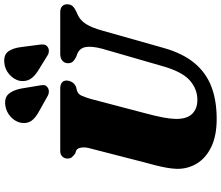

<svg xmlns="http://www.w3.org/2000/svg" viewBox="-86 -908 1008 875"><g transform="rotate(-90 417.5 -471.0)"><path d="M553 -233.5 632.5 -509Q645 -556.5 640 -584.2Q635 -612 608.5 -622.5L597.5 -626.5Q579 -635.5 572.5 -644Q566 -652.5 566.5 -665.5Q566.5 -680 577.5 -690Q588.5 -700 610 -700H798Q817 -700 826 -691.2Q835 -682.5 835 -668.5Q835 -651.5 825.2 -642.2Q815.5 -633 799 -625.5L789.5 -621.5Q762 -609.5 744.8 -582.2Q727.5 -555 713.5 -503L635.5 -227Q611 -141 567 -88.2Q523 -35.5 459.8 -11.2Q396.5 13 313 13Q236 13 185.2 -11.5Q134.5 -36 109.5 -77Q84.5 -118 85 -168Q85.5 -189 90.2 -215.5Q95 -242 101.8 -268.5Q108.5 -295 114.5 -316L178 -563Q184.5 -585 182 -603Q179.5 -621 170 -626.5L154.5 -632Q142 -641.5 136.8 -648.5Q131.5 -655.5 132 -668.5Q132.5 -681.5 141.5 -690.8Q150.5 -700 166 -700H449.5Q487.5 -700 487.5 -670.5Q487 -658 479.8 -645.8Q472.5 -633.5 458.5 -628L441 -623.5Q425.5 -618 418.8 -603.5Q412 -589 403.5 -560.5L339.5 -317Q325 -263.5 319 -230Q313 -196.5 312.5 -172.5Q312 -123.5 335.2 -99.2Q358.5 -75 399.5 -75Q448.5 -75 488 -109.5Q527.5 -144 553 -233.5ZM451 -878 465.5 -790.5Q467.5 -781 466.5 -773Q465.5 -765 456.5 -758Q448.5 -752 438.2 -751.8Q428 -751.5 419.5 -756L348 -796Q318 -812 304.5 -830.5Q291 -849 294.5 -876.5Q298.5 -903 321.2 -924.8Q344 -946.5 375.5 -950.5Q410.5 -954.5 427.2 -934.2Q444 -914 451 -878ZM640 -878 651.5 -789.5Q652.5 -779.5 650.8 -771.5Q649 -763.5 640 -757Q632 -751.5 621.5 -751.8Q611 -752 603.5 -757L534.5 -799.5Q506 -817 494 -836.8Q482 -856.5 486 -884.5Q491.5 -910.5 515.2 -931.8Q539 -953 571 -955Q605.5 -957.5 620.5 -936.2Q635.5 -915 640 -878Z"/></g></svg>

Font: Fraunces
Style: Italic
Weight: 900
Italic angle: -16°
Version: Version 1.000;[0bf87f6ff]